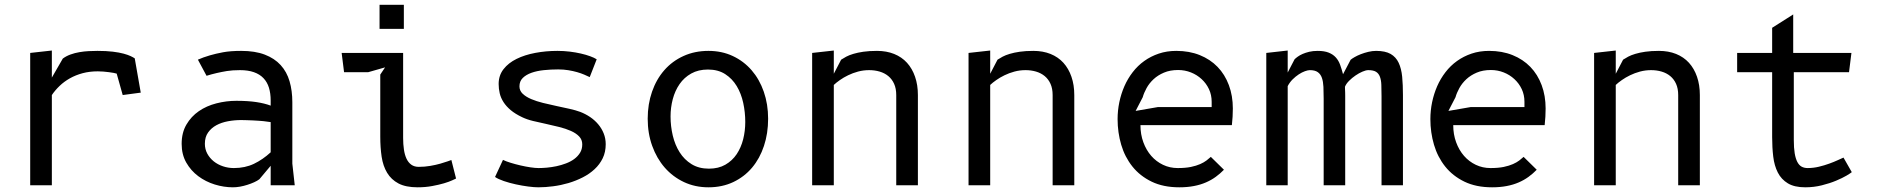

<svg xmlns="http://www.w3.org/2000/svg" viewBox="-20 -770 7840 798"><path d="M195.5 -447.5 241 -526.5Q255 -537 273 -543.5Q291 -550 310 -553.2Q329 -556.5 348.2 -557.5Q367.5 -558.5 385 -558.5Q422.5 -558.5 449 -555.2Q475.5 -552 493.8 -547Q512 -542 523 -536.8Q534 -531.5 540 -527.5L565 -385L490 -375L465 -464Q461 -465.5 452.5 -467Q444 -468.5 433 -470Q422 -471.5 409.8 -472.5Q397.5 -473.5 386.5 -473.5Q352.5 -473.5 323.5 -465.8Q294.5 -458 270.5 -444.5Q246.5 -431 227.8 -413Q209 -395 195.5 -375V0H105.5V-550L195.5 -560Z M1205 0H1105V-81L1058 -25Q1049.5 -18.5 1036.2 -12.5Q1023 -6.5 1008 -1.8Q993 3 977.5 5.8Q962 8.5 948 8.5Q910.5 8.5 872.5 -3.2Q834.5 -15 804 -37.8Q773.5 -60.5 754.2 -94.2Q735 -128 735 -172Q735 -218.5 754.8 -252.2Q774.5 -286 806.5 -308Q838.5 -330 879.5 -340.5Q920.5 -351 962.5 -351Q1010 -351 1045 -345.8Q1080 -340.5 1105 -331V-352.5Q1105 -382 1097.8 -405.5Q1090.5 -429 1075 -445.2Q1059.5 -461.5 1035.2 -470Q1011 -478.5 977.5 -478.5Q946 -478.5 923.2 -474.8Q900.5 -471 881 -466.5Q869.5 -464 859 -461Q848.5 -458 838.5 -455L802.5 -522Q823.5 -531.5 852.5 -540Q876.5 -547 907.2 -552.8Q938 -558.5 982.5 -558.5Q1040 -558.5 1080.5 -543Q1121 -527.5 1146.5 -499.5Q1172 -471.5 1183.5 -432.2Q1195 -393 1195 -345V-90ZM1105 -262.5 1075 -266.5Q1068 -267 1056.5 -268Q1045 -269 1031.8 -269.5Q1018.5 -270 1005.2 -270.5Q992 -271 982.5 -271Q954.5 -271 927.5 -266Q900.5 -261 879.2 -249.5Q858 -238 844.8 -219.2Q831.5 -200.5 831.5 -172.5Q831.5 -150 841.5 -131.5Q851.5 -113 868.2 -99.5Q885 -86 906.8 -78.8Q928.5 -71.5 952 -71.5Q998.5 -71.5 1035.5 -89.2Q1072.5 -107 1105 -137Z M1557.5 -750H1658.5V-650H1557.5ZM1655.5 -196.5Q1655.5 -170.5 1658.8 -148.5Q1662 -126.5 1669.5 -110.5Q1677 -94.5 1689.5 -85.5Q1702 -76.5 1720.5 -76.5Q1745 -76.5 1768.2 -80.5Q1791.5 -84.5 1810 -89.8Q1828.5 -95 1840.8 -99.5Q1853 -104 1856 -105L1875.5 -28Q1872.5 -26.5 1859.5 -20.5Q1846.5 -14.5 1825.5 -8.2Q1804.5 -2 1776.5 3.2Q1748.5 8.5 1715.5 8.5Q1666.5 8.5 1636.2 -7.5Q1606 -23.5 1589 -51.8Q1572 -80 1566.2 -118.5Q1560.5 -157 1560.5 -201.5V-460L1580.5 -490L1510.5 -470H1410L1400 -550H1655.5V-250.5Z M2431 -449.5Q2421.5 -454 2408.2 -459.8Q2395 -465.5 2378.5 -470.2Q2362 -475 2342.2 -478.2Q2322.5 -481.5 2300 -481.5Q2269.5 -481.5 2240.5 -478.5Q2211.5 -475.5 2189 -467.5Q2166.5 -459.5 2152.8 -446Q2139 -432.5 2139 -411Q2139 -393 2152.5 -380.2Q2166 -367.5 2187.8 -358.2Q2209.5 -349 2237 -342.2Q2264.5 -335.5 2292.5 -329.5Q2320.5 -323.5 2346.5 -317.8Q2372.5 -312 2391.5 -305Q2413.5 -296.5 2432.8 -283.5Q2452 -270.5 2466.5 -253.2Q2481 -236 2489.2 -215.2Q2497.5 -194.5 2497.5 -170.5Q2497.5 -138 2485 -112.2Q2472.5 -86.5 2451.2 -66.8Q2430 -47 2402 -32.8Q2374 -18.5 2342.8 -9.2Q2311.5 0 2279.2 4.2Q2247 8.5 2217.5 8.5Q2200.5 8.5 2175.2 5.2Q2150 2 2123.8 -3.8Q2097.5 -9.5 2074 -17.5Q2050.5 -25.5 2037.5 -34.5L2070.5 -105.5Q2082.5 -99.5 2102 -93.5Q2121.5 -87.5 2143 -82.5Q2164.5 -77.5 2184.8 -74.5Q2205 -71.5 2218.5 -71.5Q2234 -71.5 2253.2 -73.2Q2272.5 -75 2292.8 -79.2Q2313 -83.5 2332.2 -90.8Q2351.5 -98 2366.5 -109Q2381.5 -120 2390.8 -135Q2400 -150 2400 -170Q2400 -189.5 2387 -203Q2374 -216.5 2352.5 -226Q2331 -235.5 2304.2 -242.2Q2277.5 -249 2249.5 -255Q2221.5 -261 2195.5 -267.2Q2169.5 -273.5 2150 -283Q2121.5 -296.5 2102.8 -312.2Q2084 -328 2072.8 -345.5Q2061.5 -363 2057 -382Q2052.5 -401 2052.5 -421Q2052.5 -456.5 2072.8 -482.5Q2093 -508.5 2127 -525.2Q2161 -542 2205 -550.2Q2249 -558.5 2297 -558.5Q2323 -558.5 2347.8 -555.5Q2372.5 -552.5 2394.2 -547.5Q2416 -542.5 2433 -536.2Q2450 -530 2460 -523.5Z M2924.5 8.5Q2869 8.5 2822.8 -13.2Q2776.5 -35 2743 -73.2Q2709.5 -111.5 2690.8 -163.5Q2672 -215.5 2672 -276.5Q2672 -337 2690 -388.8Q2708 -440.5 2741 -478.2Q2774 -516 2820.8 -537.2Q2867.5 -558.5 2924.5 -558.5Q2980 -558.5 3025.5 -537.2Q3071 -516 3103.8 -478.2Q3136.5 -440.5 3154.5 -388.8Q3172.5 -337 3172.5 -276.5Q3172.5 -215.5 3155.2 -163.5Q3138 -111.5 3105.8 -73.2Q3073.5 -35 3027.5 -13.2Q2981.5 8.5 2924.5 8.5ZM3077.5 -263Q3077.5 -303.5 3069 -342.5Q3060.5 -381.5 3042 -412.2Q3023.5 -443 2994 -462Q2964.5 -481 2922.5 -481Q2882.5 -481 2853 -464.5Q2823.5 -448 2804.5 -420.5Q2785.5 -393 2776.2 -358Q2767 -323 2767 -286Q2767 -245.5 2776.2 -206.5Q2785.5 -167.5 2804.8 -137Q2824 -106.5 2854.2 -87.8Q2884.5 -69 2926.5 -69Q2966 -69 2994.8 -85.5Q3023.5 -102 3041.8 -129.2Q3060 -156.5 3068.8 -191.2Q3077.5 -226 3077.5 -263Z M3445.5 0H3355.5V-550L3445.5 -560V-463.5L3476 -522Q3485 -528 3497.2 -534.5Q3509.5 -541 3527 -546.2Q3544.5 -551.5 3568.5 -555Q3592.5 -558.5 3625 -558.5Q3664.5 -558.5 3696.2 -545.8Q3728 -533 3749.8 -509Q3771.5 -485 3783.2 -451Q3795 -417 3795 -375V0H3705V-375Q3705 -402 3696.2 -421.5Q3687.5 -441 3672 -453.8Q3656.5 -466.5 3636 -472.5Q3615.5 -478.5 3592.5 -478.5Q3568.5 -478.5 3546.2 -472.5Q3524 -466.5 3505 -457.2Q3486 -448 3470.8 -437.2Q3455.5 -426.5 3445.5 -417Z M4095.5 0H4005.5V-550L4095.5 -560V-463.5L4126 -522Q4135 -528 4147.2 -534.5Q4159.5 -541 4177 -546.2Q4194.5 -551.5 4218.5 -555Q4242.5 -558.5 4275 -558.5Q4314.5 -558.5 4346.2 -545.8Q4378 -533 4399.8 -509Q4421.5 -485 4433.2 -451Q4445 -417 4445 -375V0H4355V-375Q4355 -402 4346.2 -421.5Q4337.5 -441 4322 -453.8Q4306.5 -466.5 4286 -472.5Q4265.5 -478.5 4242.5 -478.5Q4218.5 -478.5 4196.2 -472.5Q4174 -466.5 4155 -457.2Q4136 -448 4120.8 -437.2Q4105.5 -426.5 4095.5 -417Z M5067 -64.5Q5051.5 -48.5 5033 -35Q5014.5 -21.5 4992 -11.8Q4969.5 -2 4942.2 3.2Q4915 8.5 4881.5 8.5Q4815 8.5 4766.5 -15Q4718 -38.5 4686.5 -78Q4655 -117.5 4640 -168.5Q4625 -219.5 4625 -275Q4625 -310.5 4632.2 -345.2Q4639.5 -380 4653.2 -411.5Q4667 -443 4687.8 -470Q4708.5 -497 4735.8 -516.5Q4763 -536 4796.2 -547.2Q4829.5 -558.5 4869 -558.5Q4923 -558.5 4966.5 -541Q5010 -523.5 5040.5 -492Q5071 -460.5 5087.5 -416.2Q5104 -372 5104 -319Q5104 -303.5 5103 -285Q5102 -266.5 5100 -250H4720Q4720 -211.5 4732 -178.8Q4744 -146 4764.8 -122.2Q4785.5 -98.5 4813.8 -85Q4842 -71.5 4875 -71.5Q4907 -71.5 4929.8 -76.2Q4952.5 -81 4968.2 -88Q4984 -95 4994.5 -103Q5005 -111 5012.5 -118ZM5016 -325V-347Q5016 -375.5 5004.8 -399.5Q4993.5 -423.5 4974.2 -441.2Q4955 -459 4929.8 -469Q4904.5 -479 4876.5 -479Q4843 -479 4817.8 -468.2Q4792.5 -457.5 4774.5 -440.8Q4756.5 -424 4745.5 -404Q4734.5 -384 4729.5 -366L4700 -309L4792.5 -325Z M5332 0H5243V-550L5332 -560V-468.5Q5342.5 -488.5 5348.2 -499.8Q5354 -511 5356.8 -516.2Q5359.5 -521.5 5360.2 -522.8Q5361 -524 5361 -524Q5365.5 -528.5 5373.8 -534.5Q5382 -540.5 5394 -545.8Q5406 -551 5421.5 -554.8Q5437 -558.5 5456.5 -558.5Q5484.5 -558.5 5502.5 -551.2Q5520.5 -544 5532 -531.2Q5543.5 -518.5 5550 -500.5Q5556.5 -482.5 5562 -461.5L5593.5 -521.5Q5598.5 -526 5609.8 -532.5Q5621 -539 5635.8 -544.8Q5650.5 -550.5 5667 -554.5Q5683.5 -558.5 5699.5 -558.5Q5737.5 -558.5 5759.8 -545.8Q5782 -533 5793.2 -509Q5804.5 -485 5807.8 -451Q5811 -417 5811 -375V0H5722V-370Q5722 -397 5721.2 -417.2Q5720.5 -437.5 5715.2 -451.2Q5710 -465 5698.8 -471.8Q5687.5 -478.5 5667 -478.5Q5657 -478.5 5642.5 -472.2Q5628 -466 5613.8 -456.2Q5599.5 -446.5 5587.2 -434.2Q5575 -422 5570 -409.5Q5570 -406.5 5570.2 -399.8Q5570.5 -393 5570.8 -385.8Q5571 -378.5 5571 -372.2Q5571 -366 5571 -363.5V0H5481.5V-360Q5481.5 -387 5480.5 -409Q5479.5 -431 5474.2 -446.2Q5469 -461.5 5457.2 -470Q5445.5 -478.5 5424 -478.5Q5416 -478.5 5403.5 -474Q5391 -469.5 5377.8 -460.8Q5364.5 -452 5352.2 -439.8Q5340 -427.5 5332 -412Z M6367 -64.5Q6351.5 -48.5 6333 -35Q6314.5 -21.5 6292 -11.8Q6269.5 -2 6242.2 3.2Q6215 8.5 6181.5 8.5Q6115 8.5 6066.5 -15Q6018 -38.5 5986.5 -78Q5955 -117.5 5940 -168.5Q5925 -219.5 5925 -275Q5925 -310.5 5932.2 -345.2Q5939.5 -380 5953.2 -411.5Q5967 -443 5987.8 -470Q6008.5 -497 6035.8 -516.5Q6063 -536 6096.2 -547.2Q6129.5 -558.5 6169 -558.5Q6223 -558.5 6266.5 -541Q6310 -523.5 6340.5 -492Q6371 -460.5 6387.5 -416.2Q6404 -372 6404 -319Q6404 -303.5 6403 -285Q6402 -266.5 6400 -250H6020Q6020 -211.5 6032 -178.8Q6044 -146 6064.8 -122.2Q6085.5 -98.5 6113.8 -85Q6142 -71.5 6175 -71.5Q6207 -71.5 6229.8 -76.2Q6252.5 -81 6268.2 -88Q6284 -95 6294.5 -103Q6305 -111 6312.5 -118ZM6316 -325V-347Q6316 -375.5 6304.8 -399.5Q6293.5 -423.5 6274.2 -441.2Q6255 -459 6229.8 -469Q6204.5 -479 6176.5 -479Q6143 -479 6117.8 -468.2Q6092.5 -457.5 6074.5 -440.8Q6056.5 -424 6045.5 -404Q6034.5 -384 6029.5 -366L6000 -309L6092.5 -325Z M6695.5 0H6605.5V-550L6695.5 -560V-463.5L6726 -522Q6735 -528 6747.2 -534.5Q6759.5 -541 6777 -546.2Q6794.5 -551.5 6818.5 -555Q6842.5 -558.5 6875 -558.5Q6914.5 -558.5 6946.2 -545.8Q6978 -533 6999.8 -509Q7021.5 -485 7033.2 -451Q7045 -417 7045 -375V0H6955V-375Q6955 -402 6946.2 -421.5Q6937.5 -441 6922 -453.8Q6906.5 -466.5 6886 -472.5Q6865.5 -478.5 6842.5 -478.5Q6818.5 -478.5 6796.2 -472.5Q6774 -466.5 6755 -457.2Q6736 -448 6720.8 -437.2Q6705.5 -426.5 6695.5 -417Z M7435.5 -188Q7435.5 -155 7439.2 -132.8Q7443 -110.5 7450.2 -96.8Q7457.5 -83 7468.2 -77.2Q7479 -71.5 7493 -71.5Q7516.5 -71.5 7539.5 -77Q7562.5 -82.5 7582.5 -89.8Q7602.5 -97 7618 -104.2Q7633.5 -111.5 7642 -115L7676.5 -54.5Q7672 -50.5 7654.8 -40.2Q7637.5 -30 7611.2 -19Q7585 -8 7552 0.2Q7519 8.5 7483 8.5Q7438 8.5 7410.8 -8Q7383.5 -24.5 7369 -53Q7354.5 -81.5 7350 -119.2Q7345.5 -157 7345.5 -200V-470H7200V-550H7345.5V-654.5L7433 -710V-550H7675L7665 -470H7435.5Z"/></svg>

Font: B612 Mono
Style: Regular
Weight: 400
Version: Version 1.005